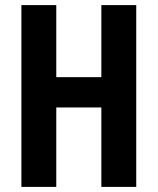

<svg xmlns="http://www.w3.org/2000/svg" viewBox="-20 -734 619 754"><path d="M64 0V-714H201V-431H378V-714H515V0H378V-312H201V0Z"/></svg>

Font: Noto Sans ExtraCondensed
Style: Bold
Weight: 700
Width: 2
Designer: Monotype Design Team
Foundry: Monotype Imaging Inc.
Version: Version 2.013; ttfautohint (v1.8.4.7-5d5b)